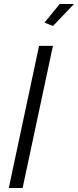

<svg xmlns="http://www.w3.org/2000/svg" viewBox="-20 -938 389 958"><path d="M244.1 -808.1 202.1 -825.2 277.8 -918H349.1ZM174.8 -709H244.1L92.8 0H23.9Z"/></svg>

Font: Rawline
Style: Italic
Weight: 400
Italic angle: -12°
Designer: Matt McInerney, Pablo Impallari, Rodrigo Fuenzalida
Foundry: Matt McInerney, Pablo Impallari, Rodrigo Fuenzalida
Version: Version 4.020;PS 004.020;hotconv 1.0.88;makeotf.lib2.5.64775